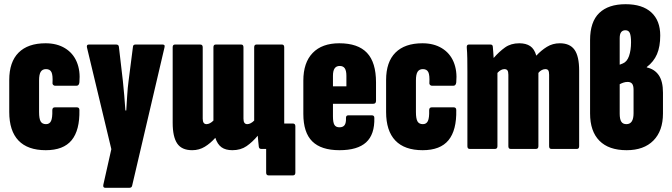

<svg xmlns="http://www.w3.org/2000/svg" viewBox="-20 -709 3200 914"><path d="M198 6Q112 6 68 -40Q24 -86 24 -176V-328Q24 -414 68.5 -458.5Q113 -503 197 -503Q251 -503 289.5 -479.5Q328 -456 345.5 -414Q363 -372 358 -317Q356 -301 345 -301H241Q237 -301 233 -305Q229 -309 230 -314Q232 -351 225 -365.5Q218 -380 199 -380Q182 -380 174 -367.5Q166 -355 166 -326V-176Q166 -144 173.5 -131Q181 -118 199 -118Q216 -118 223 -133Q230 -148 229 -184Q229 -198 241 -198H346Q358 -198 358 -185Q360 -89 321 -41.5Q282 6 198 6Z M481 185Q469 185 472 170L510 1L394 -483Q391 -497 403 -497H533Q545 -497 546 -486L565 -323Q568 -294 571.5 -254.5Q575 -215 577 -183H581Q583 -215 585.5 -254.5Q588 -294 592 -323L613 -487Q614 -497 625 -497H754Q760 -497 762.5 -494Q765 -491 763 -483L609 175Q607 185 596 185Z M1259 126Q1247 126 1247 113V0H1237L1333 -121H1374Q1386 -121 1386 -108V113Q1386 126 1374 126ZM895 6Q845 6 823.5 -26Q802 -58 802 -124V-484Q802 -497 813 -497H933Q945 -497 945 -484V-144Q945 -131 949.5 -124.5Q954 -118 963 -118Q971 -118 979.5 -122.5Q988 -127 996 -135V-484Q996 -497 1007 -497H1128Q1139 -497 1139 -484V-144Q1139 -131 1143.5 -124.5Q1148 -118 1157 -118Q1165 -118 1173.5 -122.5Q1182 -127 1190 -135V-484Q1190 -497 1201 -497H1322Q1333 -497 1333 -484V-130Q1333 -97 1333.5 -67Q1334 -37 1336 -14Q1338 0 1325 0H1224Q1213 0 1212 -11Q1211 -20 1209.5 -34.5Q1208 -49 1207 -63Q1182 -33 1154 -13.5Q1126 6 1086 6Q1054 6 1034.5 -8Q1015 -22 1005 -53Q982 -27 955 -10.5Q928 6 895 6Z M1596 6Q1509 6 1466.5 -36Q1424 -78 1424 -167V-325Q1424 -411 1468.5 -457Q1513 -503 1595 -503Q1684 -503 1727 -457.5Q1770 -412 1770 -317V-229Q1770 -215 1757 -215H1565V-155Q1565 -126 1572 -114.5Q1579 -103 1596 -103Q1613 -103 1620.5 -113.5Q1628 -124 1627 -148Q1627 -160 1638 -160H1750Q1762 -160 1762 -148Q1764 -69 1723 -31.5Q1682 6 1596 6ZM1565 -298H1629V-348Q1629 -372 1621.5 -383.5Q1614 -395 1597 -395Q1581 -395 1573 -383.5Q1565 -372 1565 -348Z M1992 6Q1906 6 1862 -40Q1818 -86 1818 -176V-328Q1818 -414 1862.5 -458.5Q1907 -503 1991 -503Q2045 -503 2083.5 -479.5Q2122 -456 2139.5 -414Q2157 -372 2152 -317Q2150 -301 2139 -301H2035Q2031 -301 2027 -305Q2023 -309 2024 -314Q2026 -351 2019 -365.5Q2012 -380 1993 -380Q1976 -380 1968 -367.5Q1960 -355 1960 -326V-176Q1960 -144 1967.5 -131Q1975 -118 1993 -118Q2010 -118 2017 -133Q2024 -148 2023 -184Q2023 -198 2035 -198H2140Q2152 -198 2152 -185Q2154 -89 2115 -41.5Q2076 6 1992 6Z M2216 0Q2205 0 2205 -13V-368Q2205 -401 2204.5 -430.5Q2204 -460 2202 -483Q2201 -497 2212 -497H2315Q2325 -497 2326 -487Q2327 -477 2328 -462Q2329 -447 2330 -433Q2356 -463 2384 -483Q2412 -503 2452 -503Q2484 -503 2504 -489.5Q2524 -476 2533 -444Q2556 -469 2583.5 -486Q2611 -503 2645 -503Q2693 -503 2715 -472Q2737 -441 2737 -373V-13Q2737 0 2726 0H2605Q2594 0 2594 -13V-353Q2594 -368 2590 -374Q2586 -380 2576 -380Q2568 -380 2559 -375.5Q2550 -371 2543 -362V-13Q2543 0 2531 0H2411Q2400 0 2400 -13V-353Q2400 -368 2395.5 -374Q2391 -380 2381 -380Q2373 -380 2364.5 -375.5Q2356 -371 2348 -362V-13Q2348 0 2336 0Z M2963 6Q2878 6 2833.5 -39Q2789 -84 2789 -169V-518Q2789 -605 2832.5 -647Q2876 -689 2958 -689Q3038 -689 3080.5 -650Q3123 -611 3123 -540Q3123 -487 3107.5 -451Q3092 -415 3059 -390V-388Q3096 -380 3116 -351Q3136 -322 3136 -268V-169Q3136 -86 3090.5 -40Q3045 6 2963 6ZM2962 -118Q2979 -118 2987.5 -131Q2996 -144 2996 -170V-281Q2996 -302 2989 -310.5Q2982 -319 2968 -319Q2957 -319 2947 -315.5Q2937 -312 2930 -308V-168Q2930 -142 2937.5 -130Q2945 -118 2962 -118ZM2930 -401 2945 -407Q2965 -415 2974.5 -442.5Q2984 -470 2984 -508Q2984 -537 2978.5 -551Q2973 -565 2957 -565Q2944 -565 2937 -556Q2930 -547 2930 -527Z"/></svg>

Font: Sofia Sans Extra Condensed Black
Style: Regular
Weight: 900
Designer: Botio Nikoltchev, Ani Petrova
Foundry: lettersoup
Version: Version 4.101